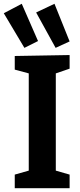

<svg xmlns="http://www.w3.org/2000/svg" viewBox="-42 -995 424 1015"><path d="M326 -632 253 -607V-93L326 -72V0H36V-72L110 -93V-607L36 -627V-699L326 -704ZM87 -742 -22 -925 73 -975 159 -778ZM252 -742 149 -929 246 -975 326 -776Z"/></svg>

Font: Bitter
Style: Bold
Weight: 700
Designer: Sol Matas, and Bitter project Authors
Foundry: Sol Matas
Version: Version 2.001